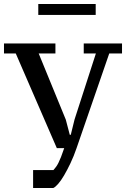

<svg xmlns="http://www.w3.org/2000/svg" viewBox="-32 -743 632 963"><path d="M47 -475H-12V-525H246V-475H162L298 -143L318 -67H323L342 -144L449 -475H388V-525H580V-475H516L352 0Q338 41 321.5 75.5Q305 110 289.5 136.5Q274 163 259.5 179.5Q245 196 235 200H134V110H236Q243 102 249 94Q255 86 261 74Q267 62 274 44.5Q281 27 290 0H253ZM160 -668V-723H448V-668Z"/></svg>

Font: PT Serif Caption
Style: Regular
Weight: 400
Designer: A.Korolkova, O.Umpeleva, V.Yefimov
Foundry: ParaType Ltd
Version: Version 1.000W OFL